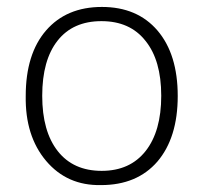

<svg xmlns="http://www.w3.org/2000/svg" viewBox="-20 -524 586 553"><path d="M398.9 -406.5Q354.4 -463.1 272.2 -463.1Q190.1 -463.1 145.9 -407Q101.6 -350.9 101.6 -248.2Q101.6 -145.6 146.4 -88.7Q191.1 -31.9 272.8 -31.9Q354.4 -31.9 399.4 -89Q444.4 -146.1 444.4 -248.2Q444.4 -350.4 398.9 -406.5ZM433.3 -58.6Q374.6 9.1 271 9.1Q173.4 11.1 112.7 -60.7Q52.1 -132.5 54.1 -247.7Q54.1 -368.6 112.7 -436.3Q171.4 -504 273.5 -504Q375.6 -504 433.8 -435.8Q491.9 -367.5 491.9 -247.5Q491.9 -127.4 433.3 -58.6Z"/></svg>

Font: Khula Light
Style: Regular
Weight: 300
Designer: Erin McLaughlin, Steve Matteson
Version: Version 1.002;PS 1.0;hotconv 1.0.72;makeotf.lib2.5.5900; ttf